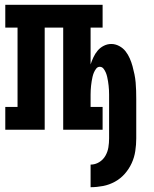

<svg xmlns="http://www.w3.org/2000/svg" viewBox="-20 -540 640 799"><path d="M357 239V145Q376 145 392.5 135Q409 125 418.5 108.5Q428 92 431 73.5Q434 55 434 36V-128Q434 -137 434 -146.5Q434 -156 433.5 -165Q433 -174 432 -183.5Q431 -193 429.5 -202Q428 -211 426 -220Q424 -229 420.5 -237.5Q417 -246 411 -254Q405 -262 395 -262Q386 -262 380 -254Q374 -246 370.5 -237.5Q367 -229 365 -220Q363 -211 361.5 -202Q360 -193 359 -183.5Q358 -174 357.5 -165Q357 -156 357 -146.5Q357 -137 357 -128V-95H407V0H243V-425H166V0H2V-95H53V-425H2V-520H407V-425H357V-272Q362 -287 369 -302Q376 -317 386.5 -329.5Q397 -342 412 -349.5Q427 -357 443 -357Q460 -357 476 -348.5Q492 -340 502.5 -326.5Q513 -313 520 -297Q527 -281 531.5 -264.5Q536 -248 539.5 -231Q543 -214 544.5 -197Q546 -180 546.5 -162.5Q547 -145 547 -128V36Q547 62 543 88.5Q539 115 528 139Q517 163 499.5 183Q482 203 458.5 216Q435 229 409 234Q383 239 357 239Z"/></svg>

Font: Iosevka HT Extrabold Extended
Style: Regular
Weight: 800
Width: 7
Monospace: yes
Designer: Belleve Invis
Foundry: Belleve Invis
Version: Version 32.3.0; ttfautohint (v1.8.4)